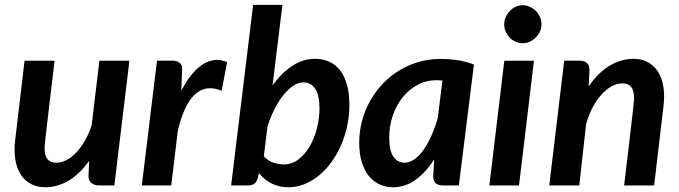

<svg xmlns="http://www.w3.org/2000/svg" viewBox="-20 -763 2792 790"><path d="M204.5 -513Q194.5 -428.5 187.5 -370Q180.5 -311.5 176 -272.5Q171.5 -233.5 169 -211Q166.5 -188.5 165.2 -177Q164 -165.5 163.8 -161.5Q163.5 -157.5 163.5 -155Q163.5 -122 175.8 -107.8Q188 -93.5 213 -93.5Q232.5 -93.5 253.2 -104.2Q274 -115 293.2 -135Q312.5 -155 329 -183.5Q345.5 -212 357 -247L389 -513H512.5L450.5 0H388Q379.5 0 371.8 -2.2Q364 -4.5 357.8 -9Q351.5 -13.5 347.8 -20.5Q344 -27.5 344 -37V-39L347 -101.5Q308 -46.5 261.8 -19.5Q215.5 7.5 166 7.5Q137.5 7.5 114.2 -2.8Q91 -13 74.5 -32.5Q58 -52 49 -80.8Q40 -109.5 40 -146.5Q40 -156.5 40.5 -166.5Q41 -176.5 42.5 -187.5L81 -513Z M563.5 0 626 -513.5H688.5Q706.5 -513.5 718 -505.5Q729.5 -497.5 729.5 -480V-478Q729.5 -476.5 729 -468Q728.5 -459.5 728 -441.2Q727.5 -423 726 -390Q757.5 -450.5 795 -483.5Q832.5 -516.5 873 -516.5Q893.5 -516.5 914.5 -507.5L892 -389.5Q867 -400 844.5 -400Q800 -400 766.5 -357.5Q733 -315 711.5 -224.5L684.5 0Z M931 0 1021.5 -743H1142L1101.5 -411.5Q1137.5 -462 1181.8 -491.5Q1226 -521 1276 -521Q1308 -521 1334.2 -509.2Q1360.5 -497.5 1379 -474Q1397.5 -450.5 1407.5 -414.5Q1417.5 -378.5 1417.5 -330Q1417.5 -286.5 1408.5 -244.5Q1399.5 -202.5 1383 -165Q1366.5 -127.5 1343.8 -96Q1321 -64.5 1293 -41.5Q1265 -18.5 1233.2 -5.5Q1201.5 7.5 1167.5 7.5Q1128 7.5 1097.2 -8.2Q1066.5 -24 1045.5 -51L1041.5 -34Q1037.5 -16 1028 -8Q1018.5 0 998 0ZM1228 -424Q1207.5 -424 1186.5 -410Q1165.5 -396 1145.8 -371.5Q1126 -347 1109.2 -313.8Q1092.5 -280.5 1080.5 -242.5L1065.5 -120Q1082.5 -101.5 1104.5 -94Q1126.5 -86.5 1148 -86.5Q1181 -86.5 1208 -107Q1235 -127.5 1254.2 -160.5Q1273.5 -193.5 1284 -234.8Q1294.5 -276 1294.5 -317.5Q1294.5 -371.5 1277 -397.8Q1259.5 -424 1228 -424Z M1868 0H1803Q1780.5 0 1771.5 -10.5Q1762.5 -21 1762.5 -37L1766.5 -107Q1732.5 -54 1690 -23.2Q1647.5 7.5 1596.5 7.5Q1567.5 7.5 1542.2 -4Q1517 -15.5 1498.2 -38.2Q1479.5 -61 1468.8 -95.2Q1458 -129.5 1458 -175.5Q1458 -221.5 1469.5 -265Q1481 -308.5 1502.2 -346.8Q1523.5 -385 1553.5 -417Q1583.5 -449 1620.8 -472Q1658 -495 1701.2 -507.8Q1744.5 -520.5 1792.5 -520.5Q1827 -520.5 1861.8 -515.5Q1896.5 -510.5 1930 -497.5ZM1645 -93.5Q1665.5 -93.5 1685.2 -107.5Q1705 -121.5 1722.5 -146.2Q1740 -171 1755 -204.5Q1770 -238 1781 -276.5L1800.5 -431.5Q1787 -433 1775.5 -433Q1734 -433 1698.5 -414Q1663 -395 1637 -362.8Q1611 -330.5 1596.2 -287.8Q1581.5 -245 1581.5 -197.5Q1581.5 -143.5 1598.5 -118.5Q1615.5 -93.5 1645 -93.5Z M2177 -513 2115.5 0H1993.5L2055 -513ZM2208 -662.5Q2208 -646.5 2201.2 -632.5Q2194.5 -618.5 2183.8 -608Q2173 -597.5 2159 -591.2Q2145 -585 2130 -585Q2115.5 -585 2101.8 -591.2Q2088 -597.5 2077.5 -608Q2067 -618.5 2060.8 -632.5Q2054.5 -646.5 2054.5 -662.5Q2054.5 -678.5 2061 -693Q2067.5 -707.5 2078 -718.2Q2088.5 -729 2102.2 -735.2Q2116 -741.5 2130.5 -741.5Q2145.5 -741.5 2159.5 -735.2Q2173.5 -729 2184.2 -718.5Q2195 -708 2201.5 -693.5Q2208 -679 2208 -662.5Z M2240 0 2301.5 -513.5H2364.5Q2384 -513.5 2394.8 -504Q2405.5 -494.5 2405.5 -473.5L2402 -407Q2441 -464.5 2488.5 -492.8Q2536 -521 2586.5 -521Q2615 -521 2638.2 -510.8Q2661.5 -500.5 2678 -480.8Q2694.5 -461 2703.5 -432.2Q2712.5 -403.5 2712.5 -366Q2712.5 -356.5 2711.8 -346.8Q2711 -337 2710 -326.5L2671.5 0H2548Q2558 -84.5 2565 -143.2Q2572 -202 2576.5 -241Q2581 -280 2583.5 -302.2Q2586 -324.5 2587.2 -336Q2588.5 -347.5 2588.8 -351.2Q2589 -355 2589 -357.5Q2589 -390.5 2577 -405.2Q2565 -420 2539.5 -420Q2519 -420 2497 -408Q2475 -396 2455 -374Q2435 -352 2418.5 -321Q2402 -290 2391.5 -252L2363.5 0Z"/></svg>

Font: Lato TR
Style: Bold Italic
Weight: 700
Italic angle: -12°
Designer: Lukasz Dziedzic
Foundry: tyPoland Lukasz Dziedzic
Version: Version 1.104 2013